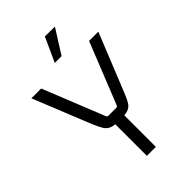

<svg xmlns="http://www.w3.org/2000/svg" viewBox="-240 -906 998 998"><g transform="rotate(-45 259.0 -407.0)"><path d="M301 -297 436 -635H504L375 -315Q362 -282 351 -264Q340 -246 322 -238.5Q304 -231 270 -231H251Q217 -231 198 -238.5Q179 -246 167.5 -264.5Q156 -283 142 -316L13 -636H85L221 -297Q224 -289 232 -289H291Q298 -289 301 -297ZM292 0H226V-271H292ZM229 -680H279L363 -813L290 -814Z"/></g></svg>

Font: Gemunu Libre ExtraLight Light
Style: Regular
Weight: 300
Version: Version 1.100